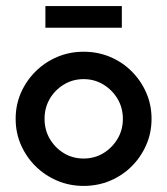

<svg xmlns="http://www.w3.org/2000/svg" viewBox="-20 -597 547 628"><path d="M253.5 11.1Q207.6 11.1 167.4 -5.9Q127.1 -22.9 96.5 -53.1Q66 -83.3 48.6 -122.9Q31.2 -162.5 31.2 -208.3Q31.2 -254.2 48.6 -293.8Q66 -333.3 96.5 -363.5Q127.1 -393.8 167.4 -410.8Q207.6 -427.8 253.5 -427.8Q300 -427.8 340.3 -410.8Q380.6 -393.8 410.8 -363.5Q441 -333.3 458.3 -293.8Q475.7 -254.2 475.7 -208.3Q475.7 -162.5 458.3 -122.9Q441 -83.3 410.8 -53.1Q380.6 -22.9 340.3 -5.9Q300 11.1 253.5 11.1ZM253.5 -78.5Q289.6 -78.5 318.4 -96.2Q347.2 -113.9 364.6 -143.1Q381.9 -172.2 381.9 -208.3Q381.9 -244.4 364.6 -273.6Q347.2 -302.8 318.1 -320.5Q288.9 -338.2 253.5 -338.2Q218.1 -338.2 188.9 -320.5Q159.7 -302.8 142.7 -273.6Q125.7 -244.4 125.7 -208.3Q125.7 -172.2 142.7 -143.1Q159.7 -113.9 188.5 -96.2Q217.4 -78.5 253.5 -78.5ZM128.5 -506.2V-577.1H378.5V-506.2Z"/></svg>

Font: Afacad Flux Medium
Style: Regular
Weight: 500
Designer: Kristian Moeller
Foundry: Dicotype
Version: Version 1.100